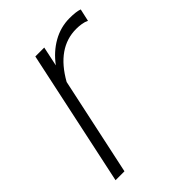

<svg xmlns="http://www.w3.org/2000/svg" viewBox="-155 -578 655 655"><g transform="rotate(-45 172.0 -251.0)"><path d="M16 0 121 -492H164L149 -421Q177 -459 215 -480.5Q253 -502 296 -502Q328 -502 344 -496L334 -451Q324 -456 311.5 -458Q299 -460 286 -460Q194 -460 135 -355L59 0Z"/></g></svg>

Font: Red Hat Display
Style: Italic
Weight: 300
Italic angle: -12°
Designer: Pentagram, MCKL
Foundry: Pentagram, MCKL
Version: Version 1.023